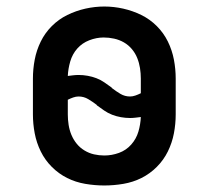

<svg xmlns="http://www.w3.org/2000/svg" viewBox="-20 -561 640 589"><path d="M300 8Q271 8 241.5 3Q212 -2 186 -15Q160 -28 139 -49Q118 -70 105 -96.5Q92 -123 86.5 -152Q81 -181 81 -210V-320Q81 -349 86.5 -378Q92 -407 105 -433.5Q118 -460 139 -481Q160 -502 186.5 -515Q213 -528 242 -534.5Q271 -541 300 -541Q329 -541 358 -534.5Q387 -528 413.5 -515Q440 -502 461 -481Q482 -460 495 -433.5Q508 -407 513.5 -378Q519 -349 519 -320V-210Q519 -181 513.5 -152Q508 -123 495 -96.5Q482 -70 461 -49Q440 -28 414 -15Q388 -2 358.5 3Q329 8 300 8ZM379 -265Q387 -265 395.5 -268Q404 -271 412 -275V-320Q412 -336 409.5 -352Q407 -368 401 -383Q395 -398 384.5 -410.5Q374 -423 360 -431Q346 -439 330 -442.5Q314 -446 298 -446Q276 -446 254 -437.5Q232 -429 217 -412Q202 -395 195.5 -372.5Q189 -350 188 -328Q196 -329 204.5 -330Q213 -331 221 -331Q235 -331 249 -328.5Q263 -326 276 -321Q289 -316 300.5 -308Q312 -300 323 -292V-291Q336 -281 349.5 -273Q363 -265 379 -265ZM300 -84Q323 -84 345 -92Q367 -100 382.5 -117.5Q398 -135 404.5 -157Q411 -179 412 -202Q404 -201 395.5 -200Q387 -199 379 -199Q365 -199 351 -201.5Q337 -204 324 -209Q311 -214 299.5 -222Q288 -230 277 -238V-239Q264 -249 250.5 -257Q237 -265 221 -265Q213 -265 204.5 -262Q196 -259 188 -255V-210Q188 -194 190.5 -178Q193 -162 199 -147.5Q205 -133 215 -120.5Q225 -108 239 -99.5Q253 -91 268.5 -87.5Q284 -84 300 -84Z"/></svg>

Font: Iosevka Curly Slab SmBdEx
Style: Regular
Weight: 600
Width: 7
Monospace: yes
Designer: Belleve Invis
Foundry: Belleve Invis
Version: Version 11.1.0; ttfautohint (v1.8.3)